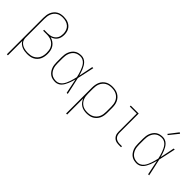

<svg xmlns="http://www.w3.org/2000/svg" viewBox="49 -1641 2751 2751"><g transform="rotate(45 1425.0 -265.5)"><path d="M99 215V-525Q99 -553 103 -580.5Q107 -608 117.5 -633.5Q128 -659 146 -681Q164 -703 188 -717.5Q212 -732 239.5 -737.5Q267 -743 295 -743Q319 -743 344 -739Q369 -735 391.5 -724.5Q414 -714 432.5 -697.5Q451 -681 463 -659Q475 -637 480 -612.5Q485 -588 485 -564V-563Q485 -536 478.5 -509.5Q472 -483 456.5 -461Q441 -439 418 -424Q395 -409 369 -401Q401 -393 429 -374.5Q457 -356 475.5 -329Q494 -302 501.5 -269.5Q509 -237 509 -204Q509 -176 504 -147.5Q499 -119 487 -93.5Q475 -68 455 -47.5Q435 -27 409.5 -14Q384 -1 356 3.5Q328 8 300 8Q273 8 247 4Q221 0 197 -10Q173 -20 152 -37Q131 -54 120 -77V215ZM296 -11Q322 -11 348 -15Q374 -19 397 -31Q420 -43 438.5 -61.5Q457 -80 468 -103.5Q479 -127 483.5 -152.5Q488 -178 488 -204Q488 -229 484 -254Q480 -279 468.5 -301.5Q457 -324 438.5 -342Q420 -360 397.5 -371Q375 -382 350 -386.5Q325 -391 300 -391H228V-410H300Q321 -410 342.5 -413.5Q364 -417 383.5 -425.5Q403 -434 419 -448Q435 -462 445.5 -480.5Q456 -499 460 -520.5Q464 -542 464 -563Q464 -563 464 -563Q464 -563 464 -563Q464 -597 453 -629Q442 -661 417.5 -683Q393 -705 360.5 -714.5Q328 -724 295 -724Q270 -724 245 -719Q220 -714 198.5 -700.5Q177 -687 161 -667Q145 -647 136 -623.5Q127 -600 123.5 -575Q120 -550 120 -525V-146V-139Q121 -118 127.5 -98.5Q134 -79 147.5 -64Q161 -49 179 -38.5Q197 -28 216.5 -22Q236 -16 256 -13.5Q276 -11 296 -11Z M868 8Q841 8 814 2Q787 -4 764.5 -19.5Q742 -35 726 -57Q710 -79 700 -104Q690 -129 686.5 -156Q683 -183 683 -210V-310Q683 -337 686.5 -364Q690 -391 700 -416Q710 -441 726 -463Q742 -485 764.5 -500.5Q787 -516 814 -522Q841 -528 868 -528Q894 -528 918.5 -517.5Q943 -507 961.5 -488Q980 -469 993 -446.5Q1006 -424 1016 -400Q1026 -376 1034 -351Q1042 -326 1049 -301Q1061 -355 1072 -410Q1083 -465 1094 -520H1115Q1101 -456 1087.5 -391.5Q1074 -327 1059 -263Q1075 -198 1088.5 -132Q1102 -66 1117 0H1096Q1084 -56 1072.5 -112.5Q1061 -169 1049 -226Q1042 -200 1034 -174.5Q1026 -149 1016 -124.5Q1006 -100 993 -76.5Q980 -53 962 -33.5Q944 -14 919 -3Q894 8 868 8ZM868 -11Q895 -11 920 -24.5Q945 -38 962 -59.5Q979 -81 990.5 -106Q1002 -131 1011 -157Q1020 -183 1027 -209.5Q1034 -236 1040 -263Q1034 -289 1027 -315Q1020 -341 1010.5 -366.5Q1001 -392 989.5 -416.5Q978 -441 961 -462Q944 -483 919.5 -496Q895 -509 868 -509Q843 -509 819 -503Q795 -497 775 -483Q755 -469 741 -449Q727 -429 718.5 -406Q710 -383 707 -358.5Q704 -334 704 -310V-210Q704 -186 707 -161.5Q710 -137 718.5 -114Q727 -91 741 -71Q755 -51 775 -37Q795 -23 819 -17Q843 -11 868 -11Z M1299 215V-310Q1299 -338 1303.5 -366Q1308 -394 1319 -420Q1330 -446 1349 -467.5Q1368 -489 1392.5 -503Q1417 -517 1445 -522.5Q1473 -528 1501 -528Q1529 -528 1557.5 -522.5Q1586 -517 1611 -503.5Q1636 -490 1656 -468.5Q1676 -447 1688 -421Q1700 -395 1704.5 -367Q1709 -339 1709 -310V-210Q1709 -182 1704.5 -153.5Q1700 -125 1688.5 -99.5Q1677 -74 1657.5 -52.5Q1638 -31 1613.5 -17Q1589 -3 1560.5 2.5Q1532 8 1504 8Q1474 8 1445 1.5Q1416 -5 1391 -21Q1366 -37 1348 -61Q1330 -85 1320 -113V215ZM1501 -11Q1527 -11 1552.5 -16Q1578 -21 1600.5 -33.5Q1623 -46 1641 -65.5Q1659 -85 1669.5 -109Q1680 -133 1684 -158.5Q1688 -184 1688 -210V-310Q1688 -336 1684 -361.5Q1680 -387 1669.5 -411Q1659 -435 1641 -454.5Q1623 -474 1600.5 -486.5Q1578 -499 1552.5 -504Q1527 -509 1501 -509Q1475 -509 1450 -504Q1425 -499 1403 -486Q1381 -473 1364 -453Q1347 -433 1337 -409.5Q1327 -386 1323.5 -361Q1320 -336 1320 -310V-210Q1320 -184 1323.5 -159Q1327 -134 1337 -110.5Q1347 -87 1364 -67Q1381 -47 1403 -34Q1425 -21 1450 -16Q1475 -11 1501 -11Z M2149 0Q2131 0 2113 -3Q2095 -6 2079 -14Q2063 -22 2050 -35Q2037 -48 2029 -64Q2021 -80 2018 -98Q2015 -116 2015 -134V-501H1874V-520H2035V-134Q2035 -111 2041.5 -88.5Q2048 -66 2064.5 -49.5Q2081 -33 2103.5 -26Q2126 -19 2149 -19H2197V0Z M2518 8Q2491 8 2464 2Q2437 -4 2414.5 -19.5Q2392 -35 2376 -57Q2360 -79 2350 -104Q2340 -129 2336.5 -156Q2333 -183 2333 -210V-310Q2333 -337 2336.5 -364Q2340 -391 2350 -416Q2360 -441 2376 -463Q2392 -485 2414.5 -500.5Q2437 -516 2464 -522Q2491 -528 2518 -528Q2544 -528 2568.5 -517.5Q2593 -507 2611.5 -488Q2630 -469 2643 -446.5Q2656 -424 2666 -400Q2676 -376 2684 -351Q2692 -326 2699 -301Q2711 -355 2722 -410Q2733 -465 2744 -520H2765Q2751 -456 2737.5 -391.5Q2724 -327 2709 -263Q2725 -198 2738.5 -132Q2752 -66 2767 0H2746Q2734 -56 2722.5 -112.5Q2711 -169 2699 -226Q2692 -200 2684 -174.5Q2676 -149 2666 -124.5Q2656 -100 2643 -76.5Q2630 -53 2612 -33.5Q2594 -14 2569 -3Q2544 8 2518 8ZM2518 -11Q2545 -11 2570 -24.5Q2595 -38 2612 -59.5Q2629 -81 2640.5 -106Q2652 -131 2661 -157Q2670 -183 2677 -209.5Q2684 -236 2690 -263Q2684 -289 2677 -315Q2670 -341 2660.5 -366.5Q2651 -392 2639.5 -416.5Q2628 -441 2611 -462Q2594 -483 2569.5 -496Q2545 -509 2518 -509Q2493 -509 2469 -503Q2445 -497 2425 -483Q2405 -469 2391 -449Q2377 -429 2368.5 -406Q2360 -383 2357 -358.5Q2354 -334 2354 -310V-210Q2354 -186 2357 -161.5Q2360 -137 2368.5 -114Q2377 -91 2391 -71Q2405 -51 2425 -37Q2445 -23 2469 -17Q2493 -11 2518 -11ZM2547 -595 2532 -605 2641 -746 2659 -734Z"/></g></svg>

Font: Zed Sans Thin Extended
Style: Regular
Weight: 100
Width: 7
Designer: Belleve Invis
Foundry: Belleve Invis
Version: Version 1.0.0; ttfautohint (v1.8.4)